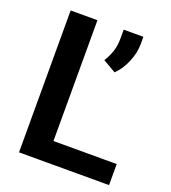

<svg xmlns="http://www.w3.org/2000/svg" viewBox="-131 -808 803 904"><g transform="rotate(20 270.5 -355.5)"><path d="M519 -105.5V0H161.6V-105.5ZM202.1 -710.9V0H67.9V-710.9ZM432.1 -711.4V-675.3Q432.1 -631.3 412.6 -584.7Q393.1 -538.1 361.8 -507.8L296.9 -545.4Q314 -572.3 323.7 -601.3Q333.5 -630.4 333.5 -669.9V-711.4Z"/></g></svg>

Font: Roboto SemiBold
Style: Regular
Weight: 600
Designer: Christian Robertson
Foundry: Google
Version: Version 3.009; 2024